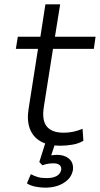

<svg xmlns="http://www.w3.org/2000/svg" viewBox="-20 -663 462 884"><path d="M257 8Q202 8 166.5 -12.5Q131 -33 117 -71.5Q103 -110 112 -164L155 -438H53L62 -494H166L189 -643H257L233 -494H420L412 -438H224L182 -172Q172 -109 195.5 -80.5Q219 -52 273 -52Q296 -52 317.5 -56.5Q339 -61 360 -70L364 -15Q343 -2 314 3Q285 8 257 8ZM188 201Q165 201 141.5 196Q118 191 104 181L122 139Q139 148 155 152.5Q171 157 196 157Q223 157 240.5 147.5Q258 138 262 118Q263 104 254 96.5Q245 89 226 89Q216 89 204 90.5Q192 92 175 98L161 83L191 -12H237L212 64L192 57Q204 54 217.5 52Q231 50 243 50Q265 50 282.5 58Q300 66 309 81Q318 96 316 118Q310 156 274.5 178.5Q239 201 188 201Z"/></svg>

Font: Nunito Sans 7pt Light
Style: Italic
Weight: 300
Italic angle: -9°
Designer: Vernon Adams
Foundry: Vernon Adams
Version: Version 3.101;gftools[0.9.27]